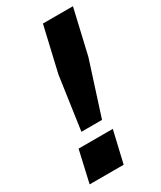

<svg xmlns="http://www.w3.org/2000/svg" viewBox="-181 -767 695 831"><g transform="rotate(-30 166.5 -352.0)"><path d="M183 -704H333L281 -480L196 -215H93L131 -480ZM10 0 46 -158H217L180 0Z"/></g></svg>

Font: CBA Beacon Sans Extra Bold
Style: Italic
Weight: 800
Italic angle: -13°
Designer: Wei Huang
Foundry: Wei Huang
Version: Version 1.002